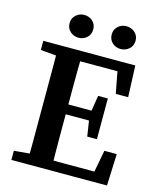

<svg xmlns="http://www.w3.org/2000/svg" viewBox="-125 -945 861 1034"><g transform="rotate(15 305.5 -428.0)"><path d="M38 0V-51L174 -63H187V0ZM123 0Q125 -51 125 -102Q125 -153 125 -205Q125 -257 125 -309V-355Q125 -407 125 -458.5Q125 -510 125 -561.5Q125 -613 123 -664H259Q258 -614 257.5 -562.5Q257 -511 257 -459.5Q257 -408 257 -355V-316Q257 -261 257 -208Q257 -155 257.5 -103.5Q258 -52 259 0ZM192 0V-55H517L480 -23L509 -177H578L571 0ZM191 -313V-368H418V-313ZM400 -227 384 -332V-353L400 -454H454V-227ZM38 -613V-664H187V-601H174ZM489 -489 460 -641 498 -609H192V-664H551L558 -489ZM216 -729Q190 -729 170 -746.5Q150 -764 150 -793Q150 -821 170 -838.5Q190 -856 216 -856Q243 -856 262.5 -838.5Q282 -821 282 -793Q282 -764 262.5 -746.5Q243 -729 216 -729ZM451 -729Q424 -729 404.5 -746.5Q385 -764 385 -793Q385 -821 404.5 -838.5Q424 -856 451 -856Q478 -856 498 -838.5Q518 -821 518 -793Q518 -764 498 -746.5Q478 -729 451 -729Z"/></g></svg>

Font: Source Serif 4 18pt SemiBold
Style: Regular
Weight: 600
Designer: Frank Grießhammer
Foundry: Adobe Systems Incorporated
Version: Version 4.004;hotconv 1.0.116;makeotfexe 2.5.65601